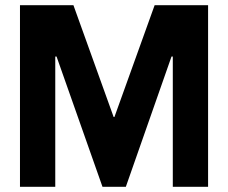

<svg xmlns="http://www.w3.org/2000/svg" viewBox="-20 -720 879 740"><path d="M57 0H193V-502H198L375 0H465L641 -502H646V0H782V-700H576L421 -269H418L263 -700H57Z"/></svg>

Font: Be Vietnam
Style: Bold
Weight: 700
Designer: Gabriel Lam
Foundry: TypeRant
Version: Version 4.000